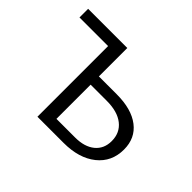

<svg xmlns="http://www.w3.org/2000/svg" viewBox="-100 -560 707 707"><g transform="rotate(45 253.5 -206.5)"><path d="M466 -140Q466 -76 418.5 -38Q371 0 291 0H155V-368H6V-413H210V-265H303Q380 -265 423 -232Q466 -199 466 -140ZM412 -130Q412 -173 381 -197.5Q350 -222 294 -222H210V-44H307Q356 -44 384 -67Q412 -90 412 -130Z"/></g></svg>

Font: Ysabeau Semilight
Style: Regular
Weight: 300
Designer: Christian Thalmann (Catharsis Fonts)
Version: Version 0.003